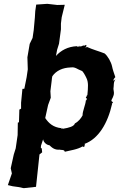

<svg xmlns="http://www.w3.org/2000/svg" viewBox="-20 -775 623 1002"><path d="M272 -483 278 -515 288 -547 298 -622V-652L302 -685L318 -750L279 -749L227 -755L169 -751L164 -717L162 -684L156 -618L150 -577L135 -546L123 -476L125 -413L119 -372L107 -312L97 -311L90 -239V-208L81 -203L79 -137L73 -135L72 -70L62 -1L52 31L36 103L42 130L21 191L46 197L75 201L104 207L168 200L186 31L200 20L198 0L193 -4L194 -15L205 -48C207 -32 224 -18 238 -17C250 -6 264 9 293 6C296 9 317 4 318 17C349 9 383 6 413 -12C406 -14 414 -8 417 -8C423 -9 422 -17 416 -11C422 -20 428 -11 421 -24C493 -50 542 -130 565 -233C567 -237 555 -226 569 -239C570 -247 559 -242 562 -253C573 -275 578 -282 572 -311C575 -329 571 -347 583 -361L572 -354C569 -358 581 -373 582 -372C577 -387 567 -415 565 -428C560 -452 542 -483 526 -496C499 -507 464 -516 434 -530C435 -526 430 -532 422 -525C436 -536 431 -536 429 -541C417 -532 418 -542 420 -533C422 -542 407 -535 405 -533C400 -534 407 -537 399 -532C397 -533 394 -529 393 -537C388 -531 390 -526 382 -534C334 -532 298 -512 272 -483ZM308 -103C305 -104 308 -104 299 -110L305 -104C295 -102 301 -104 301 -106C258 -110 234 -132 216 -159C222 -182 225 -204 231 -227L245 -265L243 -299L250 -356C250 -364 252 -371 253 -377C273 -406 307 -422 349 -423C348 -422 349 -425 350 -423C372 -427 384 -413 407 -405C413 -403 425 -381 431 -368C442 -346 440 -320 436 -279C435 -277 425 -269 435 -275C429 -267 424 -269 433 -260L434 -256C426 -256 435 -251 428 -251C427 -229 410 -194 411 -173C403 -158 390 -141 371 -131C366 -115 340 -108 308 -103Z"/></svg>

Font: Asimov Print
Style: DIt
Weight: 250
Width: 0
Designer: Google
Version: Version 2.000980: 2014